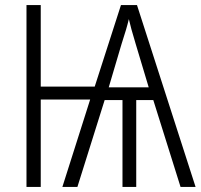

<svg xmlns="http://www.w3.org/2000/svg" viewBox="-20 -734 788 754"><path d="M748 0H689L582 -341H515V0H461V-341H391L284 0H225L334 -343H140V0H84V-714H140V-394H352L455 -714H518ZM457 -560 407 -391H564L513 -561Q493 -627 486 -659Q478 -624 457 -560Z"/></svg>

Font: Noto Sans Display Light Narrow
Style: Regular
Weight: 300
Width: 4
Designer: Monotype Design team
Foundry: Monotype Imaging Inc.
Version: Version 1.000